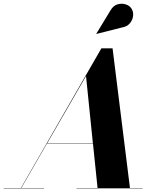

<svg xmlns="http://www.w3.org/2000/svg" viewBox="-68 -1029 870 1049"><path d="M599 -879 458.5 -843.5 458 -844.5 535.5 -972Q551 -998.5 574 -1005.2Q597 -1012 618.2 -1005.2Q639.5 -998.5 649.5 -983.5Q661.5 -965.5 659.2 -943Q657 -920.5 641.8 -902Q626.5 -883.5 599 -879ZM-48 -2H46.5L486 -765H547L642 -2H712V0H350V-2H465L440 -244H188L48.5 -2H172V0H-48ZM402 -613.5 189.5 -246H439.5Z"/></svg>

Font: Bodoni* 96
Style: Bold Italic
Weight: 700
Italic angle: -13°
Version: Version 2.2